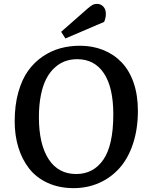

<svg xmlns="http://www.w3.org/2000/svg" viewBox="-20 -949 759 983"><path d="M429.2 -905.8Q444.8 -918.9 454.3 -924.1Q463.9 -929.2 476.1 -929.2Q496.1 -929.2 509 -915.3Q522 -901.4 522 -877.9Q522 -857.9 513.2 -836.9L314.9 -752L293 -786.1ZM55.2 -328.1Q55.2 -410.2 73.7 -476.3Q92.3 -542.5 123.8 -586.4Q155.3 -630.4 198.5 -659.7Q241.7 -689 289.1 -701.9Q336.4 -714.8 389.2 -714.8Q454.1 -714.8 508.3 -693.1Q562.5 -671.4 602.3 -630.1Q642.1 -588.9 664.1 -525.4Q686 -461.9 686 -381.8Q686 -287.6 660.6 -211.9Q635.3 -136.2 590.8 -87.2Q546.4 -38.1 486.6 -12Q426.8 14.2 356.9 14.2Q282.7 14.2 224.4 -12.5Q166 -39.1 129.4 -85.9Q92.8 -132.8 74 -194.3Q55.2 -255.9 55.2 -328.1ZM179.2 -349.1Q179.2 -211.4 228.5 -134.8Q277.8 -58.1 370.1 -58.1Q458.5 -58.1 509.3 -131.8Q560.1 -205.6 560.1 -363.8Q560.1 -501.5 512 -573.7Q463.9 -646 375 -646Q342.8 -646 314.5 -636Q286.1 -626 261 -603.5Q235.8 -581.1 217.8 -547.1Q199.7 -513.2 189.5 -462.6Q179.2 -412.1 179.2 -349.1Z"/></svg>

Font: Literata Book SemiBold
Style: Italic
Weight: 600
Italic angle: -3°
Designer: Latin by Veronika Burian and Jose Scaglione. Greek by Irene Vlachou. Cyrillic by Vera Evstafieva
Foundry: TypeTogether
Version: Version 1.003;PS 001.003;hotconv 1.0.88;makeotf.lib2.5.64775